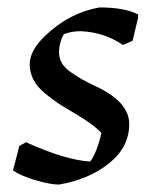

<svg xmlns="http://www.w3.org/2000/svg" viewBox="-20 -485 407 517"><path d="M139 12Q116 12 76.5 0.5Q37 -11 15 -26L32 -92L50 -102Q156 -54 223 -50Q242 -77 253 -127Q232 -150 184 -178Q155 -195 139.5 -205Q124 -215 102 -233Q80 -251 70 -270.5Q60 -290 60 -312Q60 -349 102 -389Q167 -451 248 -465Q316 -465 352 -446V-438L337 -375L311 -364Q261 -398 198 -401Q172 -401 152 -393Q139 -370 139 -344Q139 -328 147 -314.5Q155 -301 173 -289Q191 -277 202.5 -270.5Q214 -264 237 -253Q328 -211 328 -151Q328 -89 274 -45.5Q220 -2 139 12Z"/></svg>

Font: Albura Medium
Style: Italic
Weight: 462
Italic angle: -7°
Designer: Mercedes Jáuregui
Foundry: Omnibus-Type Team
Version: Version 1.000